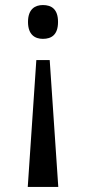

<svg xmlns="http://www.w3.org/2000/svg" viewBox="-20 -561 342 761"><path d="M150 -541C119 -541 91 -525 91 -474C91 -423 119 -407 150 -407C184 -407 210 -423 210 -474C210 -525 184 -541 150 -541ZM177 -323H124L90 180H211Z"/></svg>

Font: Noto Serif Myanmar Condensed Medium
Style: Regular
Weight: 500
Width: 3
Designer: Ben Mitchell and the Monotype Design Team
Foundry: Monotype Imaging Inc.
Version: Version 2.106